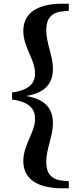

<svg xmlns="http://www.w3.org/2000/svg" viewBox="-20 -830 423 1030"><path d="M45 -296C145 -282 168 -241 168 -191C168 -120 105 -53 105 34C105 134 187 180 313 180H349V142L316 139C255 134 228 99 228 39C228 -31 264 -101 264 -168C264 -240 231 -297 119 -315C231 -333 264 -390 264 -462C264 -529 228 -599 228 -668C228 -729 255 -764 316 -769L349 -772V-810H313C187 -810 105 -764 105 -664C105 -577 168 -510 168 -438C168 -389 145 -348 45 -334Z"/></svg>

Font: GenKiMin2 TW H
Style: Regular
Weight: 900
Version: Version 2.100;PS 2.1;hotconv 16.6.51;makeotf.lib2.5.65220 DE